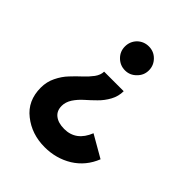

<svg xmlns="http://www.w3.org/2000/svg" viewBox="-204 -630 962 962"><g transform="rotate(45 276.5 -149.5)"><path d="M289.1 -512.7Q324.2 -512.7 348.6 -488.3Q374 -462.9 374 -427.7Q374 -392.6 348.6 -368.2Q324.2 -342.8 289.1 -342.8Q253.9 -342.8 228.5 -368.2Q204.1 -392.6 204.1 -427.7Q204.1 -462.9 228.5 -488.3Q253.9 -512.7 289.1 -512.7ZM358.4 -264.6Q358.4 -228.5 340.8 -196.3Q323.2 -164.1 297.9 -139.6Q274.4 -116.2 249 -93.8Q224.6 -72.3 207 -45.9Q190.4 -19.5 190.4 6.8Q190.4 42 213.9 60.5Q238.3 80.1 281.2 80.1Q365.2 80.1 400.4 -8.8Q439.5 13.7 517.6 58.6Q488.3 132.8 422.9 173.8Q357.4 213.9 276.4 213.9Q184.6 213.9 118.2 161.1Q51.8 109.4 51.8 16.6Q51.8 -25.4 69.3 -60.5Q86.9 -96.7 111.3 -122.1Q135.7 -148.4 160.2 -170.9Q184.6 -193.4 202.1 -216.8Q219.7 -241.2 219.7 -264.6Q265.6 -264.6 358.4 -264.6Z"/></g></svg>

Font: LeFont
Style: Regular
Weight: 700
Designer: Leryon MEDIA
Version: Version 1.0